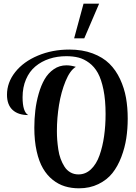

<svg xmlns="http://www.w3.org/2000/svg" viewBox="-20 -1020 742 1046"><path d="M393.1 -655.8Q361.3 -636.7 337.2 -577.9Q313 -519 301.5 -448Q290 -377 290 -306.2Q290 -281.2 291.7 -257.8Q293.5 -234.4 297.6 -206.1Q301.8 -177.7 310.3 -154.8Q318.8 -131.8 331.3 -112.1Q343.8 -92.3 363.3 -81.1Q382.8 -69.8 407.2 -69.8Q446.3 -69.8 475.8 -97.9Q505.4 -126 522.2 -173.8Q539.1 -221.7 547.1 -278.3Q555.2 -335 555.2 -398.9Q555.2 -474.6 543.7 -531.2Q532.2 -587.9 513.2 -622.3Q494.1 -656.7 465.8 -677.7Q437.5 -698.7 408 -706.3Q378.4 -713.9 341.8 -713.9Q291.5 -713.9 248.5 -699.7Q205.6 -685.5 172.9 -658.2Q140.1 -630.9 121.6 -587.6Q103 -544.4 103 -490.2Q103 -410.6 133.8 -393.1Q79.1 -393.1 48.6 -421.1Q18.1 -449.2 18.1 -503.9Q18.1 -570.8 63 -627.4Q107.9 -684.1 186.3 -717Q264.6 -750 357.9 -750Q429.2 -750 484.9 -729Q540.5 -708 575.9 -673.1Q611.3 -638.2 634.3 -588.9Q657.2 -539.6 666.5 -487.1Q675.8 -434.6 675.8 -374Q675.8 -318.4 668 -266.8Q660.2 -215.3 640.9 -164.6Q621.6 -113.8 592.3 -76.9Q563 -40 516.1 -17.1Q469.2 5.9 410.2 5.9Q369.1 5.9 333.7 -4.9Q298.3 -15.6 267.3 -40.3Q236.3 -64.9 214.4 -102.3Q192.4 -139.6 179.7 -196.3Q167 -252.9 167 -324.2Q167 -372.1 172.4 -418Q177.7 -463.9 190.7 -509.3Q203.6 -554.7 223.1 -588.4Q242.7 -622.1 273.2 -643.1Q303.7 -664.1 341.8 -664.1Q366.2 -664.1 393.1 -655.8ZM383.8 -811 435.1 -1000H520L439 -811Z"/></svg>

Font: Lobster Two
Style: Regular
Weight: 400
Designer: Pablo Impallari
Foundry: Pablo Impallari. www.impallari.com
Version: Version 1.006